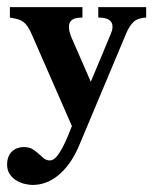

<svg xmlns="http://www.w3.org/2000/svg" viewBox="-21 -357 432 540"><path d="M390.1 -307.6Q366.7 -306.6 354.7 -295.4Q342.8 -284.2 334 -263.2L202.6 49.8Q189.9 80.1 174.6 101.6Q159.2 123 142.1 136.7Q125 150.4 107.2 156.7Q89.4 163.1 71.8 163.1Q59.1 163.1 46.4 159.7Q33.7 156.2 22.9 149.2Q12.2 142.1 5.6 131.3Q-1 120.6 -1 106Q-1 92.3 3.2 83Q7.3 73.7 13.9 67.9Q20.5 62 28.8 59.3Q37.1 56.6 45.4 56.6Q61 56.6 70.6 62.5Q80.1 68.4 87.6 75.4Q95.2 82.5 102.3 88.4Q109.4 94.2 119.6 94.2Q128.9 94.2 137.7 84Q146.5 73.7 154.5 58.6Q162.6 43.5 169.4 26.9Q176.3 10.3 181.2 -2.4L68.8 -259.3Q62.5 -273.9 56.6 -282.5Q50.8 -291 43.9 -295.9Q37.1 -300.8 28.1 -303.2Q19 -305.7 6.8 -307.6V-336.9H210.9V-307.6Q189.9 -307.6 181.4 -301Q172.9 -294.4 172.9 -281.7Q172.9 -267.6 180.7 -250L234.4 -127L289.6 -259.3Q292.5 -266.1 293.9 -270.8Q295.4 -275.4 295.4 -282.2Q295.4 -294.4 285.9 -301Q276.4 -307.6 255.4 -307.6V-336.9H390.1Z"/></svg>

Font: Scheherazade
Style: Bold
Weight: 700
Version: Version 2.100 (build 932/914)